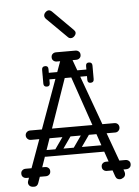

<svg xmlns="http://www.w3.org/2000/svg" viewBox="-61 -972 736 1018"><g transform="rotate(-5 307.0 -462.5)"><path d="M536 0Q529 0 522.5 -3.5Q516 -7 512 -17L324 -564Q320 -578 317 -583Q314 -588 308 -588Q300 -588 292 -564L102 -17Q96 0 79 0Q63 0 55.5 -7Q48 -14 48 -24Q48 -28 50 -34L276 -656Q278 -662 281 -662Q284 -662 295.5 -662Q307 -662 319 -662Q331 -662 333 -662Q336 -662 338 -657L563 -38Q565 -32 565 -27Q565 -14 555 -7Q545 0 536 0ZM83 -249Q73 -249 65.5 -256.5Q58 -264 58 -274Q58 -285 65.5 -292Q73 -299 83 -299H532Q543 -299 550 -292Q557 -285 557 -274Q557 -264 550 -256.5Q543 -249 532 -249ZM17 -75Q17 -86 24 -92Q31 -99 43 -99H92Q104 -99 111 -93Q118 -86 118 -75Q118 -63 111 -56Q104 -50 92 -50H43Q31 -50 24 -57Q17 -63 17 -75ZM171 -75Q171 -63 164 -57Q157 -50 145 -50H96Q85 -50 77 -56Q70 -63 70 -75Q70 -86 77 -93Q85 -99 96 -99H145Q157 -99 164 -92Q171 -86 171 -75ZM445 -75Q445 -86 452 -92Q459 -99 471 -99H520Q532 -99 539 -93Q546 -86 546 -75Q546 -63 539 -56Q532 -50 520 -50H471Q459 -50 452 -57Q445 -63 445 -75ZM599 -75Q599 -63 592 -57Q585 -50 573 -50H524Q513 -50 505 -56Q498 -63 498 -75Q498 -86 505 -93Q513 -99 524 -99H573Q585 -99 592 -92Q599 -86 599 -75ZM231 -675Q231 -687 238 -693Q245 -700 257 -700H306Q318 -700 325 -694Q332 -687 332 -675Q332 -664 325 -657Q318 -651 306 -651H257Q245 -651 238 -658Q231 -664 231 -675ZM385 -675Q385 -664 378 -658Q371 -651 359 -651H310Q299 -651 291 -657Q284 -664 284 -675Q284 -687 291 -694Q299 -700 310 -700H359Q371 -700 378 -693Q385 -687 385 -675ZM428 -577Q428 -560 411 -560H207Q190 -560 190 -577Q190 -595 206 -595H410Q428 -595 428 -577ZM425 -523Q409 -523 409 -540V-574Q409 -583 413 -587Q417 -591 426 -591Q436 -591 440 -587Q443 -584 443 -575V-541Q443 -523 425 -523ZM425 -631Q443 -631 443 -613V-579Q443 -570 440 -567Q436 -563 426 -563Q417 -563 413 -567Q409 -571 409 -580V-614Q409 -631 425 -631ZM209 -540Q209 -523 193 -523Q175 -523 175 -541V-575Q175 -584 178 -587Q182 -591 192 -591Q201 -591 205 -587Q209 -583 209 -574ZM175 -614Q175 -632 193 -632Q209 -632 209 -615V-581Q209 -572 205 -568Q201 -564 192 -564Q182 -564 178 -568Q175 -571 175 -580ZM306 -159Q293 -169 302 -182L368 -276Q377 -290 393 -279Q406 -269 397 -256L331 -162Q327 -157 320.5 -155.5Q314 -154 306 -159ZM208 -159Q195 -169 204 -182L270 -276Q279 -290 295 -279Q308 -269 299 -256L233 -162Q229 -157 222.5 -155.5Q216 -154 208 -159ZM504 -266Q504 -249 487 -249H155Q138 -249 138 -266Q138 -284 154 -284H486Q504 -284 504 -266ZM504 -170Q504 -153 487 -153H155Q138 -153 138 -170Q138 -188 154 -188H486Q504 -188 504 -170ZM327 -774 220 -880Q211 -889 211 -898Q211 -908 219 -916Q228 -925 237 -925Q246 -925 255 -916L362 -809Q369 -802 369 -794Q369 -785 360 -776Q352 -768 342 -768Q333 -768 327 -774Z"/></g></svg>

Font: Nsibidi Libre Uzo
Style: Regular
Weight: 400
Designer: Oluwaseun Badejo
Version: Version 1.021